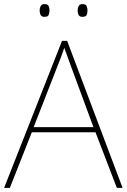

<svg xmlns="http://www.w3.org/2000/svg" viewBox="-20 -915 617 935"><path d="M549 0 445 -271H135L28 0H0L282 -716H307L577 0ZM325 -594Q319 -611 311 -632.5Q303 -654 293 -682Q286 -660 277 -636.5Q268 -613 260 -593L144 -296H435ZM173 -864Q173 -876 178 -885.5Q183 -895 196 -895Q213 -895 217 -885.5Q221 -876 221 -864Q221 -851 217 -842Q213 -833 196 -833Q183 -833 178 -842Q173 -851 173 -864ZM358 -864Q358 -876 363 -885.5Q368 -895 381 -895Q398 -895 402 -885.5Q406 -876 406 -864Q406 -851 402 -842Q398 -833 381 -833Q368 -833 363 -842Q358 -851 358 -864Z"/></svg>

Font: Noto Sans Sinhala UI Thin
Style: Regular
Weight: 100
Designer: Jelle Bosma - Monotype Design Team
Foundry: Monotype Imaging Inc.
Version: Version 2.006; ttfautohint (v1.8.4.7-5d5b)